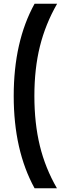

<svg xmlns="http://www.w3.org/2000/svg" viewBox="-20 -892 339 1022"><path d="M164 110Q53 -92 53 -381Q53 -671 164 -872H284Q222 -764 192.5 -645.5Q163 -527 163 -381Q163 -236 192 -116.5Q221 3 283 110Z"/></svg>

Font: Open Sauce Two
Style: Bold
Weight: 700
Designer: Alfredo Marco Pradil
Foundry: Creative Sauce Fz LLC
Version: Version 1.477